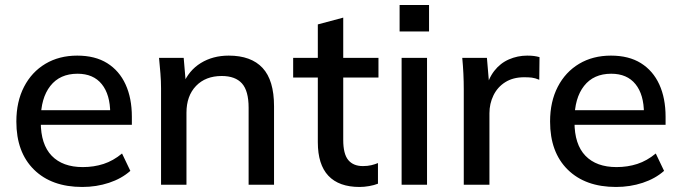

<svg xmlns="http://www.w3.org/2000/svg" viewBox="-20 -734 2707 763"><path d="M307 9Q185 9 115 -60Q45 -129 45 -251Q45 -330 75.5 -389Q106 -448 160.5 -480.5Q215 -513 287 -513Q358 -513 406 -483Q454 -453 479 -398.5Q504 -344 504 -270V-238H124V-296H435L418 -283Q418 -358 384.5 -399.5Q351 -441 288 -441Q218 -441 180 -392.5Q142 -344 142 -259V-249Q142 -160 185.5 -115Q229 -70 309 -70Q353 -70 391.5 -82.5Q430 -95 465 -124L498 -55Q463 -24 413 -7.5Q363 9 307 9Z M620 0V-383Q620 -412 617.5 -442.5Q615 -473 612 -504H710L719 -398H707Q730 -454 778 -483.5Q826 -513 889 -513Q978 -513 1023.5 -464Q1069 -415 1069 -312V0H968V-306Q968 -373 941.5 -402.5Q915 -432 861 -432Q797 -432 759 -392.5Q721 -353 721 -286V0Z M1409 9Q1327 9 1285 -35.5Q1243 -80 1243 -169V-426H1145V-504H1243V-637L1344 -664V-504H1484V-426H1344V-178Q1344 -122 1364 -98Q1384 -74 1422 -74Q1441 -74 1455.5 -77.5Q1470 -81 1482 -86V-4Q1467 2 1447 5.5Q1427 9 1409 9Z M1576 0V-504H1677V0ZM1568 -609V-714H1685V-609Z M1823 0V-379Q1823 -410 1821.5 -441.5Q1820 -473 1817 -504H1915L1926 -374H1910Q1920 -421 1944 -452Q1968 -483 2002.5 -498Q2037 -513 2075 -513Q2091 -513 2102 -511.5Q2113 -510 2124 -507L2123 -417Q2106 -424 2093.5 -425.5Q2081 -427 2063 -427Q2019 -427 1988 -407.5Q1957 -388 1941 -355Q1925 -322 1925 -284V0Z M2428 9Q2306 9 2236 -60Q2166 -129 2166 -251Q2166 -330 2196.5 -389Q2227 -448 2281.5 -480.5Q2336 -513 2408 -513Q2479 -513 2527 -483Q2575 -453 2600 -398.5Q2625 -344 2625 -270V-238H2245V-296H2556L2539 -283Q2539 -358 2505.5 -399.5Q2472 -441 2409 -441Q2339 -441 2301 -392.5Q2263 -344 2263 -259V-249Q2263 -160 2306.5 -115Q2350 -70 2430 -70Q2474 -70 2512.5 -82.5Q2551 -95 2586 -124L2619 -55Q2584 -24 2534 -7.5Q2484 9 2428 9Z"/></svg>

Font: Mulish ExtraLight SemiBold
Style: Regular
Weight: 600
Version: Version 3.603